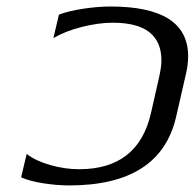

<svg xmlns="http://www.w3.org/2000/svg" viewBox="-20 -560 598 590"><path d="M550.8 -330.1 521 -200.2Q472.2 9.8 192.9 9.8Q154.8 9.8 112.8 3.2Q70.8 -3.4 44.9 -15.1L62 -86.9Q88.9 -65.9 133.8 -53Q178.7 -40 223.1 -40Q404.3 -40 443.8 -211.9L467.8 -317.9Q476.1 -353.5 476.1 -374Q476.1 -490.2 327.1 -490.2Q282.7 -490.2 231.7 -477.3Q180.7 -464.4 144 -442.9L161.1 -515.1Q192.9 -526.9 237.3 -533.4Q281.7 -540 319.8 -540Q558.1 -540 558.1 -387.2Q558.1 -360.4 550.8 -330.1Z"/></svg>

Font: Pfennig
Style: Italic
Weight: 500
Italic angle: -13°
Version: Version 20120410 ; ttfautohint (v0.8)